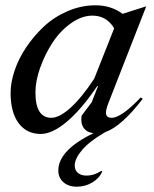

<svg xmlns="http://www.w3.org/2000/svg" viewBox="-20 -498 583 725"><path d="M326.2 -111.8 350.1 -172.9H347.2Q287.6 -85 232.7 -38.6Q177.7 7.8 133.8 7.8Q80.6 7.8 50.3 -33Q20 -73.7 20 -147Q20 -186.5 35.2 -231.7Q50.3 -276.9 79.6 -320.3Q108.9 -363.8 147.2 -399.2Q185.5 -434.6 236.3 -456.3Q287.1 -478 340.8 -478Q399.4 -478 442.9 -445.8L532.2 -474.1L390.1 -110.8Q377.9 -81.1 380.6 -67.1Q383.3 -53.2 401.9 -53.2Q438 -53.2 511.2 -129.9L519 -125Q440.4 -22.5 379.9 0L374 2.9Q317.4 36.1 289.8 68.6Q262.2 101.1 262.2 127Q262.2 145 274.4 155Q286.6 165 306.2 165Q335.9 165 362.8 147L366.2 149.9Q354.5 175.8 327.9 191.4Q301.3 207 270 207Q238.3 207 219.2 189.9Q200.2 172.9 200.2 146Q200.2 69.3 333 4.9Q307.6 2 295.7 -15.6Q283.7 -33.2 288.1 -61ZM113.8 -148.9Q113.8 -53.2 173.8 -53.2Q204.6 -53.2 247.1 -91.8Q289.6 -130.4 335.9 -201.2L411.1 -391.1Q382.3 -439 329.1 -439Q288.1 -439 247.6 -409.9Q207 -380.9 178.5 -337.2Q149.9 -293.5 131.8 -242.7Q113.8 -191.9 113.8 -148.9Z"/></svg>

Font: Redaction
Style: Italic
Weight: 400
Designer: Jeremy Mickel / Forest Young
Foundry: MCKL
Version: Version 2.001;hotconv 1.0.113;makeotfexe 2.5.65598 DEVELOPME